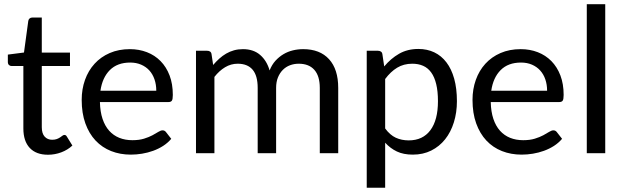

<svg xmlns="http://www.w3.org/2000/svg" viewBox="-20 -714 2913 895"><path d="M203.6 7.3Q148.4 7.3 118.7 -24.4Q88.9 -56.2 88.9 -115.2V-406.2H34.2Q26.9 -406.2 21.7 -411.1Q16.6 -416 16.6 -425.3V-459.5L91.8 -469.2L111.8 -616.2Q112.8 -623.5 117.9 -627.9Q123 -632.3 130.9 -632.3H174.8V-468.8H306.2V-406.2H174.8V-121.1Q174.8 -91.8 188.2 -77.1Q201.7 -62.5 223.1 -62.5Q235.8 -62.5 244.9 -65.9Q253.9 -69.3 260.3 -73.7Q266.6 -78.1 271.2 -81.5Q275.9 -85 279.8 -85Q284.2 -85 286.9 -83Q289.6 -81.1 292 -76.7L317.4 -35.6Q295.4 -15.1 265.6 -3.9Q235.8 7.3 203.6 7.3Z M585.4 -484.9Q628.4 -484.9 665 -470.7Q701.7 -456.5 728.5 -429.2Q755.4 -401.9 770.5 -362.3Q785.6 -322.8 785.6 -271.5Q785.6 -251.5 781.2 -244.9Q776.9 -238.3 765.1 -238.3H445.8Q446.8 -193.4 458 -159.9Q469.2 -126.5 489 -104.5Q508.8 -82.5 536.1 -71.5Q563.5 -60.5 597.2 -60.5Q628.4 -60.5 651.4 -67.6Q674.3 -74.7 690.7 -83.5Q707 -92.3 718.3 -99.4Q729.5 -106.4 737.8 -106.4Q743.2 -106.4 747.1 -104.2Q751 -102.1 753.9 -98.1L778.3 -66.9Q762.2 -47.9 740.5 -33.9Q718.8 -20 693.8 -11Q668.9 -2 642.3 2.4Q615.7 6.8 589.8 6.8Q540 6.8 498 -9.8Q456.1 -26.4 425.5 -58.8Q395 -91.3 377.9 -138.9Q360.8 -186.5 360.8 -248.5Q360.8 -298.3 376.2 -341.6Q391.6 -384.8 420.7 -416.7Q449.7 -448.7 491.5 -466.8Q533.2 -484.9 585.4 -484.9ZM586.9 -422.4Q526.9 -422.4 491.9 -387.2Q457 -352.1 448.2 -291H708.5Q708.5 -319.8 700.2 -344Q691.9 -368.2 676.3 -385.5Q660.6 -402.8 637.9 -412.6Q615.2 -422.4 586.9 -422.4Z M893.6 0V-477.5H944.3Q954.1 -477.5 959.7 -473.4Q965.3 -469.2 966.3 -460L973.6 -411.1Q987.3 -427.2 1002.2 -440.7Q1017.1 -454.1 1034.2 -464.1Q1051.3 -474.1 1070.8 -479.5Q1090.3 -484.9 1112.3 -484.9Q1161.6 -484.9 1192.6 -458Q1223.6 -431.2 1236.8 -385.7Q1247.1 -412.1 1263.9 -430.7Q1280.8 -449.2 1301.3 -461.4Q1321.8 -473.6 1345.2 -479.2Q1368.7 -484.9 1393.1 -484.9Q1471.2 -484.9 1513.9 -438Q1556.6 -391.1 1556.6 -304.2V0H1470.7V-304.2Q1470.7 -359.9 1445.3 -388.4Q1419.9 -417 1372.6 -417Q1351.1 -417 1332 -409.9Q1313 -402.8 1298.6 -388.4Q1284.2 -374 1275.6 -353Q1267.1 -332 1267.1 -304.2V0H1181.2V-304.2Q1181.2 -361.3 1157.5 -389.2Q1133.8 -417 1087.9 -417Q1056.6 -417 1029.3 -400.6Q1002 -384.3 979.5 -355.5V0Z M1689.5 161.1V-477.5H1740.7Q1750 -477.5 1755.9 -473.4Q1761.7 -469.2 1762.7 -460L1771 -404.3Q1801.3 -440.9 1840.3 -463.4Q1879.4 -485.8 1930.2 -485.8Q1971.2 -485.8 2004.4 -470Q2037.6 -454.1 2061 -423.3Q2084.5 -392.6 2097.2 -347.2Q2109.9 -301.8 2109.9 -242.2Q2109.9 -189.5 2095.7 -143.8Q2081.5 -98.1 2054.9 -64.7Q2028.3 -31.2 1990.2 -12.2Q1952.1 6.8 1904.3 6.8Q1860.8 6.8 1830.1 -7.8Q1799.3 -22.5 1775.4 -48.8V161.1ZM1901.9 -417Q1861.8 -417 1831.3 -398.4Q1800.8 -379.9 1775.4 -345.7V-115.2Q1797.9 -84.5 1825 -72Q1852.1 -59.6 1885.3 -59.6Q1950.7 -59.6 1986.1 -106.9Q2021.5 -154.3 2021.5 -242.2Q2021.5 -288.6 2013.4 -321.8Q2005.4 -355 1990 -376.2Q1974.6 -397.5 1952.4 -407.2Q1930.2 -417 1901.9 -417Z M2407.2 -484.9Q2450.2 -484.9 2486.8 -470.7Q2523.4 -456.5 2550.3 -429.2Q2577.1 -401.9 2592.3 -362.3Q2607.4 -322.8 2607.4 -271.5Q2607.4 -251.5 2603 -244.9Q2598.6 -238.3 2586.9 -238.3H2267.6Q2268.6 -193.4 2279.8 -159.9Q2291 -126.5 2310.8 -104.5Q2330.6 -82.5 2357.9 -71.5Q2385.3 -60.5 2418.9 -60.5Q2450.2 -60.5 2473.1 -67.6Q2496.1 -74.7 2512.5 -83.5Q2528.8 -92.3 2540 -99.4Q2551.3 -106.4 2559.6 -106.4Q2564.9 -106.4 2568.8 -104.2Q2572.8 -102.1 2575.7 -98.1L2600.1 -66.9Q2584 -47.9 2562.3 -33.9Q2540.5 -20 2515.6 -11Q2490.7 -2 2464.1 2.4Q2437.5 6.8 2411.6 6.8Q2361.8 6.8 2319.8 -9.8Q2277.8 -26.4 2247.3 -58.8Q2216.8 -91.3 2199.7 -138.9Q2182.6 -186.5 2182.6 -248.5Q2182.6 -298.3 2198 -341.6Q2213.4 -384.8 2242.4 -416.7Q2271.5 -448.7 2313.2 -466.8Q2355 -484.9 2407.2 -484.9ZM2408.7 -422.4Q2348.6 -422.4 2313.7 -387.2Q2278.8 -352.1 2270 -291H2530.3Q2530.3 -319.8 2522 -344Q2513.7 -368.2 2498 -385.5Q2482.4 -402.8 2459.7 -412.6Q2437 -422.4 2408.7 -422.4Z M2801.3 -694.3V0H2715.3V-694.3Z"/></svg>

Font: Carlito
Style: Regular
Weight: 400
Designer: Lukasz Dziedzic
Foundry: tyPoland Lukasz Dziedzic
Version: Version 1.104